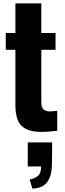

<svg xmlns="http://www.w3.org/2000/svg" viewBox="-20 -773 384 1134"><path d="M225 6Q165 6 131 -12.5Q97 -31 84 -66Q71 -101 71 -151V-479H14V-578H71V-753H224V-578H308V-479H224V-165Q224 -138 237.5 -126.5Q251 -115 275 -115Q287 -115 298 -116.5Q309 -118 318 -119V-1Q304 1 278 3.5Q252 6 225 6ZM171 341 155 287Q183 283 203 266.5Q223 250 223 210H144V68H288L287 192Q287 261 260.5 300Q234 339 171 341Z"/></svg>

Font: Oswald SemiBold
Style: Regular
Weight: 600
Designer: Vernon Adams
Foundry: Vernon Adams
Version: Version 4.100; ttfautohint (v1.8.1.43-b0c9)